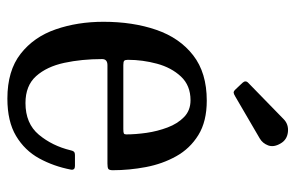

<svg xmlns="http://www.w3.org/2000/svg" viewBox="-160 -630 800 520"><g transform="rotate(90 240.0 -370.0)"><path d="M39 -250Q39 -330 60.8 -393.2Q82.5 -456.5 129.8 -493.2Q177 -530 252.5 -530Q309 -530 345.8 -507.2Q382.5 -484.5 403.2 -447.2Q424 -410 432.5 -365Q441 -320 441 -275.5Q441 -265.5 437.2 -263.2Q433.5 -261 423 -261H156.5Q140 -261 140 -246.5Q140 -191.5 150.2 -144Q160.5 -96.5 186.2 -67.8Q212 -39 259 -39Q314.5 -39 344.8 -75.2Q375 -111.5 387 -161Q388 -166.5 390.5 -169.8Q393 -173 400.5 -173H429.5Q441 -173 439.5 -162.5Q430.5 -115.5 409 -76.2Q387.5 -37 348.2 -13.5Q309 10 247 10Q171.5 10 125.8 -25.8Q80 -61.5 59.5 -120.8Q39 -180 39 -250ZM156 -304H329.5Q339 -304 341.5 -305.5Q344 -307 344 -312Q344 -337 339.8 -366.8Q335.5 -396.5 325.2 -423.8Q315 -451 297 -468.5Q279 -486 251.5 -486Q211.5 -486 187.2 -460Q163 -434 152.5 -395Q142 -356 142 -316.5Q142 -309 144.5 -306.5Q147 -304 156 -304ZM221.5 -608.5 204.5 -626.5Q196.5 -635 204.5 -642.5L302.5 -738Q316.5 -752 337.5 -749.8Q358.5 -747.5 368.5 -730Q379.5 -711.5 373.8 -696.2Q368 -681 355 -673.5L241 -607Q234.5 -603 230.8 -602.8Q227 -602.5 221.5 -608.5Z"/></g></svg>

Font: Besley* Narrow
Style: Regular
Weight: 400
Width: 4
Designer: Owen Earl
Foundry: indestructible type*
Version: Version 3.000; ttfautohint (v1.8.3)